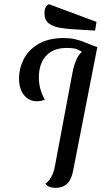

<svg xmlns="http://www.w3.org/2000/svg" viewBox="-20 -887 491 929"><path d="M247 22Q232 22 219 17Q206 12 200 2Q211 -6 220 -18Q229 -30 236 -47.5Q243 -65 247 -90L330 -532Q338 -575 352 -603.5Q366 -632 389.5 -646Q413 -660 451 -660L334 -62Q328 -31 316.5 -12.5Q305 6 287.5 14Q270 22 247 22ZM158 -397Q133 -397 113.5 -410.5Q94 -424 83 -448.5Q72 -473 72 -507Q72 -556 95 -601Q118 -646 166.5 -674.5Q215 -703 290 -703Q318 -703 342 -697.5Q366 -692 386 -684Q406 -676 422 -669.5Q438 -663 450 -660L376 -635L375 -637Q372 -639 357 -647Q342 -655 302 -655Q238 -655 203 -617Q168 -579 168 -511Q168 -483 175.5 -456Q183 -429 197 -405Q188 -401 178.5 -399Q169 -397 158 -397ZM440 -739 326 -746Q298 -748 267.5 -753Q237 -758 216 -774Q195 -790 195 -824Q195 -839 200 -849.5Q205 -860 216 -867L447 -781Z"/></svg>

Font: Sansita Swashed Light
Style: Regular
Weight: 300
Designer: Pablo Cosgaya
Foundry: Omnibus-Type
Version: Version 1.003